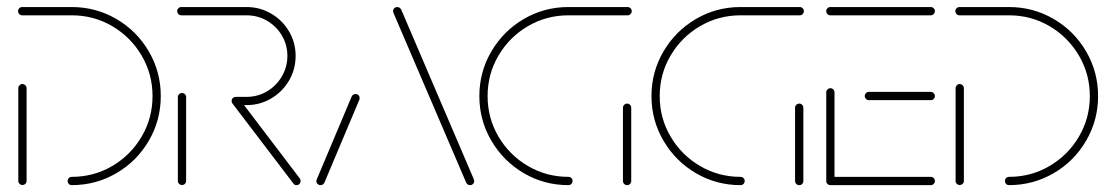

<svg xmlns="http://www.w3.org/2000/svg" viewBox="-20 -539 3242 559"><path d="M45.2 -294.4Q50 -294.4 53.7 -290.7Q57.4 -287 57.4 -282.2V-12.2Q57.4 -7.4 53.9 -3.9Q50.4 -0.4 45.2 -0.4Q40.4 -0.4 36.9 -3.9Q33.3 -7.4 33.3 -12.2V-282.2Q33.3 -287 36.9 -290.7Q40.4 -294.4 45.2 -294.4ZM177 -12.2Q177 -17.4 180.6 -20.7Q184.1 -24.1 188.9 -24.1Q253 -24.1 306.9 -55.7Q360.7 -87.4 392.4 -141.3Q424.1 -195.2 424.1 -259.3Q424.1 -323.3 392.4 -377.2Q360.7 -431.1 306.9 -462.8Q253 -494.4 188.9 -494.4H44.8Q39.6 -494.4 36.1 -498Q32.6 -501.5 32.6 -506.7Q32.6 -511.5 36.1 -515Q39.6 -518.5 44.8 -518.5H188.9Q259.3 -518.5 318.9 -483.7Q378.5 -448.9 413.3 -389.3Q448.1 -329.6 448.1 -259.3Q448.1 -188.9 413.3 -129.3Q378.5 -69.6 318.9 -34.8Q259.3 0 188.9 0Q183.7 0 180.4 -3.5Q177 -7 177 -12.2Z M510 -0.4Q504.8 -0.4 501.3 -3.9Q497.8 -7.4 497.8 -12.2V-256.3Q497.8 -261.1 501.3 -264.6Q504.8 -268.1 510 -268.1Q515.2 -268.1 518.5 -264.8Q521.9 -261.5 521.9 -256.3V-12.2Q521.9 -7.4 518.5 -3.9Q515.2 -0.4 510 -0.4ZM855.2 -12.2Q855.2 -7 851.9 -3.5Q848.5 0 843.3 0Q837 0 834.1 -4.8L656.7 -237.8Q654.4 -240.7 654.4 -245.2Q654.4 -250.4 658 -253.7Q661.5 -257 666.3 -257Q672.2 -257 675.9 -252.2L853 -19.3Q855.2 -16.7 855.2 -12.2ZM654.4 -245.2Q654.4 -250.4 658 -253.7Q661.5 -257 666.3 -257H698.1Q730.4 -257 757.6 -273.1Q784.8 -289.3 800.7 -316.7Q816.7 -344.1 816.7 -376.3Q816.7 -408.5 800.7 -435.6Q784.8 -462.6 757.6 -478.5Q730.4 -494.4 698.1 -494.4H508.1Q503 -494.4 499.4 -498Q495.9 -501.5 495.9 -506.7Q495.9 -511.5 499.4 -515Q503 -518.5 508.1 -518.5H698.1Q736.7 -518.5 769.4 -499.4Q802.2 -480.4 821.5 -447.6Q840.7 -414.8 840.7 -376.3Q840.7 -337.4 821.5 -304.4Q802.2 -271.5 769.4 -252.2Q736.7 -233 698.1 -233H666.3Q661.5 -233 658 -236.5Q654.4 -240 654.4 -245.2Z M913.3 0Q908.1 0 904.6 -3.5Q901.1 -7 901.1 -12.2Q901.1 -14.4 902.2 -16.7L1004.1 -258.5Q1005.6 -261.5 1008.5 -263.3Q1011.5 -265.2 1015.2 -265.2Q1020.4 -265.2 1023.7 -261.9Q1027 -258.5 1027 -253.3Q1027 -250 1026.3 -248.9L924.4 -7Q920.7 0 913.3 0ZM1360.7 -12.2Q1360.7 -7 1357.2 -3.5Q1353.7 0 1348.5 0Q1341.1 0 1337.4 -7L1127 -498.1Q1124.4 -503.7 1124.4 -506.7Q1124.4 -511.5 1128 -515Q1131.5 -518.5 1136.7 -518.5Q1140 -518.5 1143 -516.7Q1145.9 -514.8 1147.8 -511.9L1358.1 -20.4Q1360.7 -14.8 1360.7 -12.2Z M1647 -12.2Q1647 -7 1643.5 -3.5Q1640 0 1634.8 0Q1564.4 0 1505 -34.8Q1445.6 -69.6 1410.6 -129.3Q1375.6 -188.9 1375.6 -259.3Q1375.6 -329.6 1410.6 -389.3Q1445.6 -448.9 1505 -483.7Q1564.4 -518.5 1634.8 -518.5H1807.4Q1812.2 -518.5 1815.7 -515Q1819.3 -511.5 1819.3 -506.7Q1819.3 -501.5 1815.7 -498Q1812.2 -494.4 1807.4 -494.4H1634.8Q1571.1 -494.4 1517 -462.8Q1463 -431.1 1431.3 -377.2Q1399.6 -323.3 1399.6 -259.3Q1399.6 -195.2 1431.3 -141.3Q1463 -87.4 1517 -55.7Q1571.1 -24.1 1634.8 -24.1Q1640 -24.1 1643.5 -20.7Q1647 -17.4 1647 -12.2ZM1805.9 0Q1800.7 0 1797.2 -3.5Q1793.7 -7 1793.7 -12.2V-225.2Q1793.7 -230.4 1797.4 -233.9Q1801.1 -237.4 1805.9 -237.4Q1810.7 -237.4 1814.3 -233.9Q1817.8 -230.4 1817.8 -225.2V-12.2Q1817.8 -7 1814.4 -3.5Q1811.1 0 1805.9 0Z M2148.1 -12.2Q2148.1 -7 2144.6 -3.5Q2141.1 0 2135.9 0Q2065.6 0 2006.1 -34.8Q1946.7 -69.6 1911.7 -129.3Q1876.7 -188.9 1876.7 -259.3Q1876.7 -329.6 1911.7 -389.3Q1946.7 -448.9 2006.1 -483.7Q2065.6 -518.5 2135.9 -518.5H2308.5Q2313.3 -518.5 2316.9 -515Q2320.4 -511.5 2320.4 -506.7Q2320.4 -501.5 2316.9 -498Q2313.3 -494.4 2308.5 -494.4H2135.9Q2072.2 -494.4 2018.1 -462.8Q1964.1 -431.1 1932.4 -377.2Q1900.7 -323.3 1900.7 -259.3Q1900.7 -195.2 1932.4 -141.3Q1964.1 -87.4 2018.1 -55.7Q2072.2 -24.1 2135.9 -24.1Q2141.1 -24.1 2144.6 -20.7Q2148.1 -17.4 2148.1 -12.2ZM2307 0Q2301.9 0 2298.3 -3.5Q2294.8 -7 2294.8 -12.2V-225.2Q2294.8 -230.4 2298.5 -233.9Q2302.2 -237.4 2307 -237.4Q2311.9 -237.4 2315.4 -233.9Q2318.9 -230.4 2318.9 -225.2V-12.2Q2318.9 -7 2315.6 -3.5Q2312.2 0 2307 0Z M2385.6 -13V-270.4Q2385.6 -275.2 2389.3 -278.7Q2393 -282.2 2397.8 -282.2Q2402.6 -282.2 2406.1 -278.7Q2409.6 -275.2 2409.6 -270.4V-13ZM2701.9 -12.2Q2701.9 -7 2698.3 -3.5Q2694.8 0 2690 0H2397.8Q2392.6 0 2389.1 -3.5Q2385.6 -7 2385.6 -12.2Q2385.6 -17 2389.1 -20.6Q2392.6 -24.1 2397.8 -24.1H2690Q2694.8 -24.1 2698.3 -20.6Q2701.9 -17 2701.9 -12.2ZM2497.8 -259.3Q2497.8 -264.4 2501.3 -268Q2504.8 -271.5 2509.6 -271.5H2690Q2694.8 -271.5 2698.3 -267.8Q2701.9 -264.1 2701.9 -259.3Q2701.9 -254.4 2698.3 -250.9Q2694.8 -247.4 2690 -247.4H2509.6Q2504.8 -247.4 2501.3 -250.9Q2497.8 -254.4 2497.8 -259.3ZM2385.6 -506.7Q2385.6 -511.5 2389.1 -515Q2392.6 -518.5 2397.8 -518.5H2690Q2694.8 -518.5 2698.3 -515Q2701.9 -511.5 2701.9 -506.7Q2701.9 -501.5 2698.3 -498Q2694.8 -494.4 2690 -494.4H2397.8Q2392.6 -494.4 2389.1 -498Q2385.6 -501.5 2385.6 -506.7Z M2774.1 -294.4Q2778.9 -294.4 2782.6 -290.7Q2786.3 -287 2786.3 -282.2V-12.2Q2786.3 -7.4 2782.8 -3.9Q2779.3 -0.4 2774.1 -0.4Q2769.3 -0.4 2765.7 -3.9Q2762.2 -7.4 2762.2 -12.2V-282.2Q2762.2 -287 2765.7 -290.7Q2769.3 -294.4 2774.1 -294.4ZM2905.9 -12.2Q2905.9 -17.4 2909.4 -20.7Q2913 -24.1 2917.8 -24.1Q2981.9 -24.1 3035.7 -55.7Q3089.6 -87.4 3121.3 -141.3Q3153 -195.2 3153 -259.3Q3153 -323.3 3121.3 -377.2Q3089.6 -431.1 3035.7 -462.8Q2981.9 -494.4 2917.8 -494.4H2773.7Q2768.5 -494.4 2765 -498Q2761.5 -501.5 2761.5 -506.7Q2761.5 -511.5 2765 -515Q2768.5 -518.5 2773.7 -518.5H2917.8Q2988.1 -518.5 3047.8 -483.7Q3107.4 -448.9 3142.2 -389.3Q3177 -329.6 3177 -259.3Q3177 -188.9 3142.2 -129.3Q3107.4 -69.6 3047.8 -34.8Q2988.1 0 2917.8 0Q2912.6 0 2909.3 -3.5Q2905.9 -7 2905.9 -12.2Z"/></svg>

Font: 26F Galaxy Hebrew Thin
Style: Regular
Weight: 100
Designer: C₂₉H₂₅N₃O₅
Version: Version 1.000